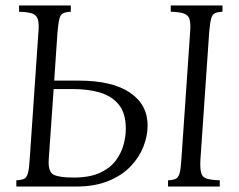

<svg xmlns="http://www.w3.org/2000/svg" viewBox="-20 -685 877 705"><path d="M268 -389Q392 -389 457 -345Q522 -301 522 -224Q522 -186 506.5 -146.5Q491 -107 459.5 -74Q428 -41 378 -20.5Q328 0 259 0H40V-23Q59 -24 68.5 -28.5Q78 -33 82.5 -49Q87 -65 89 -100L121 -566Q124 -600 118.5 -615.5Q113 -631 96.5 -636Q80 -641 50 -642V-665H240V-642Q221 -641 211.5 -636Q202 -631 198 -615.5Q194 -600 191 -565L179 -389ZM250 -33Q309 -33 347 -50.5Q385 -68 405.5 -96Q426 -124 434 -154.5Q442 -185 442 -212Q442 -269 416.5 -300.5Q391 -332 347.5 -345Q304 -358 248 -358H177L159 -100Q156 -54 177 -43.5Q198 -33 250 -33ZM597 0V-23Q616 -24 625.5 -28.5Q635 -33 639.5 -49Q644 -65 646 -100L678 -565Q681 -600 675.5 -615.5Q670 -631 653.5 -636Q637 -641 607 -642V-665H797V-642Q778 -641 768.5 -636Q759 -631 755 -615.5Q751 -600 748 -565L716 -100Q714 -65 719 -49Q724 -33 740.5 -28.5Q757 -24 787 -23V0Z"/></svg>

Font: Bona Nova
Style: Italic
Weight: 400
Italic angle: -4°
Designer: Mateusz Machalski
Foundry: Capitalics
Version: Version 4.001; ttfautohint (v1.8.3)